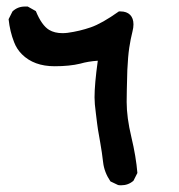

<svg xmlns="http://www.w3.org/2000/svg" viewBox="-20 -383 540 578"><path d="M264.6 -89.8Q264.6 -129.9 274.4 -200.2Q245.1 -198.2 221.7 -191.4Q189.5 -183.6 144.5 -183.6Q82 -183.6 45.9 -219.7Q30.3 -235.4 22.5 -255.9Q9.8 -288.1 5.9 -325.2L17.6 -348.6Q33.2 -363.3 54.7 -363.3Q57.6 -363.3 63.5 -363.3L87.9 -349.6Q105.5 -306.6 127.9 -293Q144.5 -283.2 168 -283.2Q175.8 -283.2 183.6 -284.2Q219.7 -289.1 253.4 -300.8Q287.1 -312.5 337.9 -348.6Q341.8 -348.6 342.8 -348.6Q361.3 -348.6 371.6 -338.4Q381.8 -328.1 381.8 -309.6Q381.8 -299.8 378.9 -288.6Q376 -277.3 373.5 -264.6Q371.1 -252 369.1 -239.3Q365.2 -212.9 363.3 -171.9Q361.3 -102.5 361.3 -76.2Q361.3 -29.3 375.5 29.8Q389.6 88.9 393.6 137.7L381.8 161.1Q366.2 174.8 344.7 174.8Q336.9 174.8 335 173.8L312.5 163.1Q293.9 135.7 290.5 106Q287.1 76.2 281.7 45.9Q276.4 15.6 274.9 6.8Q273.4 -2 272.5 -10.3Q271.5 -18.6 270.5 -26.4Q269.5 -34.2 268.6 -42Q264.6 -71.3 264.6 -89.8Z"/></svg>

Font: JasonHandwriting2
Style: SemiBold
Weight: 600
Version: Version 1.04.7